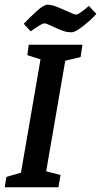

<svg xmlns="http://www.w3.org/2000/svg" viewBox="-22 -795 429 815"><path d="M255 -537 174 -68 235 -52 226 0H-2L5 -44L67 -62L150 -543L94 -561L100 -605H328L320 -553ZM199 -684Q194 -686 183 -691Q172 -696 167 -696Q158 -696 134 -679.5Q110 -663 108 -662L79 -694Q104 -721 134 -748Q164 -775 180 -775Q195 -775 214 -768Q233 -761 259 -749Q293 -733 301 -733Q308 -733 325 -745.5Q342 -758 355 -770L387 -736Q368 -714 333 -686Q298 -658 282 -658Q262 -658 244 -664.5Q226 -671 199 -684Z"/></svg>

Font: Grenze Medium
Style: Italic
Weight: 500
Italic angle: -10°
Designer: Renata Polastri
Foundry: Omnibus-Type
Version: Version 1.002; ttfautohint (v1.8)